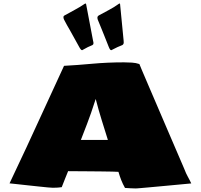

<svg xmlns="http://www.w3.org/2000/svg" viewBox="-20 -1066 1151 1101"><path d="M755.4 14.6Q740.2 14.6 725.6 13.4Q710.9 12.2 696.8 11.7Q683.6 -11.7 675.3 -33Q667 -54.2 659.2 -80.6Q652.3 -81.5 624.3 -82Q596.2 -82.5 557.6 -83Q519 -83.5 480 -83.7Q440.9 -84 410.9 -84.2Q380.9 -84.5 370.6 -84.5Q360.4 -58.1 352.8 -40.5Q345.2 -22.9 334 7.3Q323.2 8.8 311.3 9.8Q299.3 10.7 283.2 10.7Q276.9 10.7 254.6 8.8Q232.4 6.8 201.7 3.4Q170.9 0 138.2 -3.4Q105.5 -6.8 77.9 -10Q50.3 -13.2 34.7 -14.6Q53.2 -52.2 132.3 -221.9Q211.4 -391.6 347.2 -688.5Q420.9 -692.4 508.5 -700.4Q596.2 -708.5 690.9 -708.5Q713.9 -708.5 736.6 -707Q759.3 -705.6 779.3 -698.7Q779.8 -696.8 793.2 -665Q806.6 -633.3 828.9 -581.5Q851.1 -529.8 878.4 -466.1Q905.8 -402.3 934.3 -335.7Q962.9 -269 989.3 -207.8Q1015.6 -146.5 1035.6 -100.1Q1046.9 -70.3 1057.9 -51Q1068.8 -31.7 1076.7 -14.2Q985.8 -5.9 927.5 -0.2Q869.1 5.4 835.4 8.3Q801.8 11.2 785.6 12.7Q769.5 14.2 763.9 14.4Q758.3 14.6 755.4 14.6ZM443.8 -263.7H598.6Q581.5 -318.8 563.7 -375.5Q545.9 -432.1 528.8 -498.5Q500.5 -410.2 479.2 -355.5Q458 -300.8 443.8 -263.7ZM450.2 -778.3Q443.8 -778.3 433.1 -798.6Q422.4 -818.8 396.5 -864.7Q385.7 -884.8 378.7 -896.7Q371.6 -908.7 364.7 -920.9Q357.9 -933.1 347.2 -953.6Q343.8 -960.9 343.8 -967.8Q343.8 -974.6 351.1 -978Q377.9 -993.2 408.2 -1009.3Q438.5 -1025.4 465.3 -1043.9Q470.2 -1045.9 470.7 -1045.9Q472.7 -1045.9 473.6 -1043L513.7 -832Q514.6 -827.6 515.4 -824.5Q516.1 -821.3 516.1 -818.4Q516.1 -811 510.3 -807.6Q495.1 -801.3 483.4 -795.7Q471.7 -790 454.1 -779.8Q452.6 -778.3 450.2 -778.3ZM617.2 -778.3Q610.8 -778.3 603 -798.6Q595.2 -818.8 576.7 -864.7Q568.8 -884.8 563.7 -897Q558.6 -909.2 553.7 -921.4Q548.8 -933.6 540.5 -953.6Q538.6 -959.5 538.6 -964.8Q538.6 -973.1 547.4 -978Q574.7 -993.2 604.5 -1008.8Q634.3 -1024.4 661.1 -1043.9Q661.1 -1044.9 662.6 -1044.9Q664.1 -1044.9 664.1 -1045.4Q664.6 -1045.4 665 -1045.7Q665.5 -1045.9 665.5 -1045.9Q668.5 -1045.9 668.5 -1043L689 -832Q689 -828.6 689.2 -826.4Q689.5 -824.2 689.5 -822.3Q689.5 -812.5 681.6 -807.6Q665 -801.3 653.3 -795.7Q641.6 -790 621.6 -779.8Q620.1 -778.3 617.2 -778.3Z"/></svg>

Font: Seymour One
Style: Regular
Weight: 400
Designer: Vernon Adams
Foundry: Vernon Adams
Version: Version 1.100; ttfautohint (v1.8.4.7-5d5b);gftools[0.9.33]